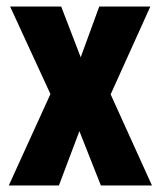

<svg xmlns="http://www.w3.org/2000/svg" viewBox="-20 -570 494 590"><path d="M135 -281 7 0H161L224 -167L290 0H447L320 -280L442 -550H285L228 -394L168 -550H11Z"/></svg>

Font: Noto Sans Georgian ExtraCondensed ExtraBold
Style: Regular
Weight: 800
Width: 2
Designer: Monotype Design Team, Akaki Razmadze
Foundry: Google LLC
Version: Version 2.005